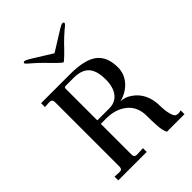

<svg xmlns="http://www.w3.org/2000/svg" viewBox="-235 -937 1050 1050"><g transform="rotate(-45 290.5 -412.0)"><path d="M50 0V-29L89 -27Q108 -27 108 -49V-548Q108 -570 86 -569L50 -567V-597H275Q386 -597 436 -559.5Q486 -522 486 -438Q486 -388 453 -350Q420 -312 364 -297Q396 -297 427 -276Q500 -227 500 -122Q500 -89 508 -59.5Q516 -30 529 -28Q537 -26 543 -26Q555 -26 562 -30V0H426Q413 -27 412 -66Q410 -100 410 -104V-137Q410 -209 363 -247.5Q316 -286 243 -286H201V-49Q201 -27 221 -27L270 -29V0ZM201 -313H294Q340 -313 366 -346Q392 -379 392 -438Q392 -507 363.5 -538Q335 -569 275 -569H213Q201 -569 201 -559ZM265 -693 241 -717 218 -741Q195 -764 164 -791Q157 -796 147 -806Q139 -814 139 -816Q139 -824 148 -824Q156 -824 176 -812L295 -738L414 -812Q433 -824 442 -824Q451 -824 451 -816Q451 -813 444 -806Q436 -798 426 -791Q395 -764 372 -741L349 -717L325 -693Q299 -668 295 -668Q291 -668 265 -693Z"/></g></svg>

Font: UnnaRegular
Style: Regular
Weight: 400
Designer: Jorge de Buen Unna
Foundry: Omnibus-Type
Version: Version 2.008;hotconv 1.0.109;makeotfexe 2.5.65596